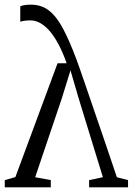

<svg xmlns="http://www.w3.org/2000/svg" viewBox="-22 -804 569 824"><path d="M110 -784Q156 -784 188.5 -758.5Q221 -733 248.5 -681.2Q276 -629.5 306 -549.5Q310.5 -537.5 320.5 -509Q330.5 -480.5 345.5 -436.8Q360.5 -393 380.5 -334.5Q400.5 -276 425.5 -203.2Q450.5 -130.5 479.5 -43.5L527.5 -31V0H360.5V-31L419.5 -43.5L316 -380.5L280.5 -502L243 -381L129 -43.5L196 -31V0H-1.5V-31L44 -44L225 -532.5H264Q249 -575.5 231.2 -609.8Q213.5 -644 193.8 -667.8Q174 -691.5 152.5 -704Q131 -716.5 109 -716.5Q96.5 -716.5 83.8 -715Q71 -713.5 65 -710.5V-777Q71 -780 83 -782Q95 -784 110 -784Z"/></svg>

Font: Merriweather 72pt Light
Style: Regular
Weight: 300
Version: Version 2.100